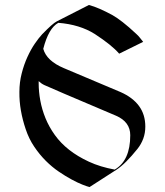

<svg xmlns="http://www.w3.org/2000/svg" viewBox="-20 -758 667 778"><path d="M58.6 -385.7Q58.6 -424.3 67.9 -460.4Q77.1 -496.6 91.1 -527.1Q105 -557.6 121.1 -581.1Q137.2 -604.5 150.4 -618.7Q193.4 -663.1 210 -671.4L340.3 -737.8Q360.8 -732.4 384.8 -721.9Q408.7 -711.4 436.5 -696.3Q453.1 -687 477.3 -668.2Q501.5 -649.4 532.2 -620.6Q540.5 -613.3 546.9 -605Q553.2 -596.7 560.1 -588.4L462.9 -540.5Q447.3 -558.6 422.6 -578.4Q397.9 -598.1 364.3 -620.1Q303.2 -658.7 216.3 -665.5Q176.8 -644 155.3 -560.1Q168.9 -511.2 238.8 -481.9L468.8 -384.8Q517.6 -363.3 543.2 -328.6Q568.8 -293.9 568.8 -245.1Q568.8 -218.8 560.5 -196.3Q552.2 -173.8 537.1 -154.8Q513.2 -125 491.9 -103.8Q470.7 -82.5 451.2 -69.8L342.8 0Q333 -2.4 313.7 -10Q294.4 -17.6 270 -30.8Q245.6 -43.9 218.3 -62.5Q190.9 -81.1 165.5 -106.4Q140.1 -131.8 118.7 -163.6Q97.2 -195.3 84 -234.9Q71.3 -272.5 64.7 -310.1Q58.1 -347.7 58.6 -385.7ZM136.7 -420.4Q136.7 -386.7 143.3 -350.6Q149.9 -314.5 164.3 -279.1Q178.7 -243.7 202.4 -210.7Q226.1 -177.7 260.3 -150.9Q294.4 -124 340.3 -102.8Q386.2 -81.5 444.8 -70.8Q507.8 -107.4 507.8 -210Q507.8 -264.2 450.2 -289.1Q312.5 -347.2 240 -378.4Q167.5 -409.7 160.2 -413.1Q147.5 -418.9 136.7 -429.2Z"/></svg>

Font: MedievalSharp
Style: Regular
Weight: 500
Version: Version 1.0